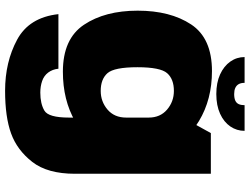

<svg xmlns="http://www.w3.org/2000/svg" viewBox="-136 -633 1006 774"><g transform="rotate(90 367.0 -246.0)"><path d="M346 236.5Q451.5 236.5 518.2 212.2Q585 188 632.8 126.8Q680.5 65.5 680.5 -45V-593H516.5L454 -480V-21Q454 61.5 426 78Q398 94.5 353.5 94.5Q328 94.5 306.8 87.2Q285.5 80 272.5 62.8Q259.5 45.5 257 21.5H37Q50 139.5 140 188Q230 236.5 346 236.5ZM269 3.5Q383.5 3.5 469 -45.8Q554.5 -95 554.5 -161L454 -251.5Q454 -204 421.8 -176.5Q389.5 -149 346.5 -149Q299 -149 275 -176.2Q251 -203.5 251 -297Q251 -389.5 275 -416.8Q299 -444 346.5 -444Q389.5 -444 421.8 -416.5Q454 -389 454 -342.5L554.5 -427Q554.5 -493 467.8 -545.2Q381 -597.5 266.5 -597.5Q134 -597.5 78.5 -513.5Q23 -429.5 23 -298Q23 -166.5 79.8 -81.5Q136.5 3.5 269 3.5ZM359 -615Q405 -615 438.5 -630.2Q472 -645.5 489.8 -671.5Q507.5 -697.5 507.5 -729H404Q404 -715 399.8 -705.5Q395.5 -696 385.5 -691.5Q375.5 -687 359 -687Q344.5 -687 334.5 -691.5Q324.5 -696 319.2 -705.2Q314 -714.5 314 -729H210Q210 -697.5 228.2 -671.5Q246.5 -645.5 280 -630.2Q313.5 -615 359 -615Z"/></g></svg>

Font: Anybody UltraCondensed Thin Black
Style: Regular
Weight: 900
Version: Version 1.111